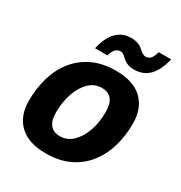

<svg xmlns="http://www.w3.org/2000/svg" viewBox="-176 -869 948 1007"><g transform="rotate(30 297.5 -366.0)"><path d="M245 12Q140 12 85.5 -40Q31 -92 31 -184Q31 -257 50 -323Q69 -389 108.5 -439.5Q148 -490 208 -519Q268 -548 350 -548Q456 -548 510 -495.5Q564 -443 564 -352Q564 -278 545 -212.5Q526 -147 486.5 -96.5Q447 -46 387 -17Q327 12 245 12ZM265 -103Q308 -103 340.5 -134Q373 -165 391.5 -217Q410 -269 410 -333Q410 -433 330 -433Q287 -433 254.5 -402Q222 -371 203.5 -318.5Q185 -266 185 -202Q185 -103 265 -103ZM427 -600Q403 -600 386 -607Q369 -614 354 -628Q344 -638 336.5 -643Q329 -648 318 -648Q304 -648 291 -637Q278 -626 269 -595H194Q211 -668 246 -702.5Q281 -737 333 -737Q379 -737 409 -708Q429 -689 446 -689Q461 -689 473 -700.5Q485 -712 494 -744H569Q552 -671 516.5 -635.5Q481 -600 427 -600Z"/></g></svg>

Font: Geist
Style: Bold Italic
Weight: 700
Italic angle: -12°
Designer: Basement.studio, Andrés Briganti, Mateo Zaragoza
Foundry: Basement.studio, Vercel, Andrés Briganti, Guido Ferreyra, Mateo Zaragoza
Version: Version 1.500; ttfautohint (v1.8.4.7-5d5b)